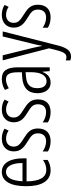

<svg xmlns="http://www.w3.org/2000/svg" viewBox="654 -1236 823 2172"><g transform="rotate(-90 1066.0 -150.5)"><path d="M207 -542C99 -542 45 -439 45 -265C45 -102 98 10 225 10C269 10 308 -2 342 -23V-76C304 -50 268 -39 230 -39C143 -39 101 -115 100 -262H360V-305C360 -433 315 -542 207 -542ZM207 -495C278 -495 308 -409 307 -308H101C107 -434 145 -495 207 -495Z M698 -134C698 -219 651 -253 584 -295C521 -334 493 -358 493 -408C493 -461 529 -494 583 -494C616 -494 649 -483 674 -465L696 -511C664 -531 626 -542 583 -542C492 -542 439 -486 439 -407C439 -326 487 -289 554 -248C614 -212 643 -189 643 -134C643 -76 612 -41 554 -41C510 -41 467 -58 438 -80V-21C464 -4 505 10 555 10C648 10 698 -44 698 -134Z M1027 -134C1027 -219 980 -253 913 -295C850 -334 822 -358 822 -408C822 -461 858 -494 912 -494C945 -494 978 -483 1003 -465L1025 -511C993 -531 955 -542 912 -542C821 -542 768 -486 768 -407C768 -326 816 -289 883 -248C943 -212 972 -189 972 -134C972 -76 941 -41 883 -41C839 -41 796 -58 767 -80V-21C793 -4 834 10 884 10C977 10 1027 -44 1027 -134Z M1259 -542C1215 -542 1172 -530 1134 -507L1153 -463C1191 -485 1224 -495 1252 -495C1310 -495 1334 -457 1334 -358V-315L1273 -311C1160 -302 1097 -246 1097 -140C1097 -61 1133 10 1217 10C1283 10 1317 -29 1338 -83H1340L1347 0H1390V-360C1390 -484 1352 -542 1259 -542ZM1280 -268 1335 -273V-216C1335 -106 1302 -36 1232 -36C1183 -36 1154 -71 1154 -141C1154 -220 1194 -261 1280 -268Z M1469 -532 1605 -7 1580 91C1560 167 1538 189 1505 189C1494 189 1480 186 1468 181V233C1483 238 1497 241 1511 241C1571 241 1608 201 1635 101L1796 -532H1739L1656 -192C1647 -157 1640 -125 1634 -87H1631C1626 -116 1622 -141 1610 -191L1526 -532Z M2098 -134C2098 -219 2051 -253 1984 -295C1921 -334 1893 -358 1893 -408C1893 -461 1929 -494 1983 -494C2016 -494 2049 -483 2074 -465L2096 -511C2064 -531 2026 -542 1983 -542C1892 -542 1839 -486 1839 -407C1839 -326 1887 -289 1954 -248C2014 -212 2043 -189 2043 -134C2043 -76 2012 -41 1954 -41C1910 -41 1867 -58 1838 -80V-21C1864 -4 1905 10 1955 10C2048 10 2098 -44 2098 -134Z"/></g></svg>

Font: Noto Sans Bengali ExtraCondensed Light
Style: Regular
Weight: 300
Width: 2
Designer: Joana Ranito - Universal Thirst; Jelle Bosma - Monotype Design Team
Foundry: Universal Thirst ehf.
Version: Version 3.000